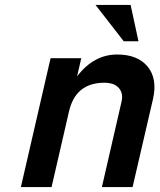

<svg xmlns="http://www.w3.org/2000/svg" viewBox="-20 -762 653 782"><path d="M65 0 186 -525H311L294 -451Q362 -540 457 -540Q541 -540 581.5 -490.5Q622 -441 603 -358L520 0H395L475 -348Q483 -382 464 -403.5Q445 -425 405 -425Q288 -425 261 -308L190 0ZM512 -742 544 -594H484L369 -742Z"/></svg>

Font: Miedinger
Style: Bold-Italic
Weight: 700
Italic angle: -13°
Version: Version 001.000